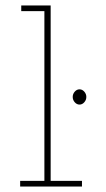

<svg xmlns="http://www.w3.org/2000/svg" viewBox="-20 -685 390 705"><path d="M54 0V-21H143V-644H58V-665H166V-21H281V0ZM272 -301Q262 -301 254.5 -309.5Q247 -318 247 -329Q247 -340 254.5 -348.5Q262 -357 272 -357Q282 -357 289.5 -348.5Q297 -340 297 -329Q297 -318 289.5 -309.5Q282 -301 272 -301Z"/></svg>

Font: Inconsolata ExtraCondensed ExtraLight
Style: Regular
Weight: 200
Width: 2
Monospace: yes
Designer: Raph Levien, Cyreal, Brenton Simpson
Foundry: Raph Levien, Cyreal, Google
Version: Version 3.001; ttfautohint (v1.8.2.53-6de2)